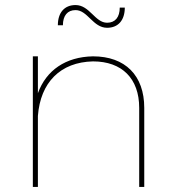

<svg xmlns="http://www.w3.org/2000/svg" viewBox="-20 -740 684 760"><path d="M279 -700C327 -700 348 -630 404 -630C448 -630 474 -660 474 -710H454C454 -672 436 -650 404 -650C356 -650 335 -720 279 -720C235 -720 209 -690 209 -640H229C229 -678 247 -700 279 -700ZM348 -517C240 -515 163 -462 130 -371V-517H110V0H130V-281C140 -414 219 -494 348 -497C463 -497 531 -429 531 -313V0H551V-313C551 -441 476 -517 348 -517Z"/></svg>

Font: Montserrat Thin
Style: Regular
Weight: 250
Designer: Julieta Ulanovsky
Foundry: Julieta Ulanovsky
Version: Version 4.000